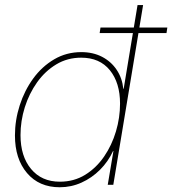

<svg xmlns="http://www.w3.org/2000/svg" viewBox="-20 -748 697 777"><path d="M221.7 9.8Q138.2 9.8 89.4 -47.6Q40.5 -105 40.5 -199.7Q40.5 -261.7 59.8 -321.8Q79.1 -381.8 114.5 -430.4Q149.9 -479 199.5 -508.1Q249 -537.1 309.1 -537.1Q356.4 -537.1 393.1 -518.1Q429.7 -499 452.1 -465.6Q474.6 -432.1 479 -388.7H480.5L536.6 -727.5H559.1L438.5 0H416L439 -136.7H437.5Q418 -94.2 384.8 -61Q351.6 -27.8 309.8 -9Q268.1 9.8 221.7 9.8ZM222.2 -12.7Q279.3 -12.7 324.5 -40.5Q369.6 -68.4 401.1 -114.3Q432.6 -160.2 449.2 -216.1Q465.8 -272 465.8 -328.6Q465.8 -413.1 424.6 -463.9Q383.3 -514.6 308.6 -514.6Q252.9 -514.6 207.8 -487.5Q162.6 -460.4 130.1 -414.8Q97.7 -369.1 80.3 -313.7Q63 -258.3 63 -201.2Q63 -115.7 105.7 -64.2Q148.4 -12.7 222.2 -12.7ZM383.3 -614.3 386.7 -636.7H657.2L653.8 -614.3Z"/></svg>

Font: Inter 24pt Thin
Style: Italic
Weight: 250
Italic angle: -9.3988°
Version: Version 4.001;git-66647c0bb